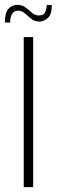

<svg xmlns="http://www.w3.org/2000/svg" viewBox="-35 -773 234 793"><path d="M63 -620H102V0H63ZM-15 -680Q-15 -719 -0.5 -736Q14 -753 36 -753Q56 -753 70 -742.5Q84 -732 97 -720.5Q110 -709 125 -709Q146 -709 152 -724Q158 -739 158 -752H179Q179 -714 163 -699Q147 -684 128 -684Q108 -684 94 -695.5Q80 -707 67.5 -718Q55 -729 40 -729Q23 -729 15 -716Q7 -703 7 -680Z"/></svg>

Font: Smooch Sans Thin Light
Style: Regular
Weight: 300
Version: Version 1.010